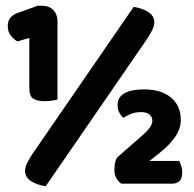

<svg xmlns="http://www.w3.org/2000/svg" viewBox="-20 -641 676 668"><path d="M82 -509 41 -497Q29 -503 18 -516.5Q7 -530 7 -550Q7 -568 16 -579Q25 -590 39 -595L111 -621H127Q151 -621 165.5 -606Q180 -591 180 -567V-295Q174 -293 161.5 -291Q149 -289 135 -289Q109 -289 95.5 -298Q82 -307 82 -335ZM481 -330Q541 -330 575 -301.5Q609 -273 609 -224Q609 -193 589.5 -165Q570 -137 539 -112L500 -81H604Q607 -74 610.5 -63.5Q614 -53 614 -42Q614 -20 604.5 -11Q595 -2 579 -2H402Q391 -10 384.5 -21.5Q378 -33 378 -49Q378 -86 392 -97L465 -161Q480 -174 489 -183Q498 -192 502.5 -199Q507 -206 508.5 -211Q510 -216 510 -221Q510 -234 500 -242.5Q490 -251 472 -251Q450 -251 435 -244.5Q420 -238 409 -231Q401 -238 395 -249.5Q389 -261 389 -276Q389 -303 413 -316.5Q437 -330 481 -330ZM445 -617Q476 -612 495.5 -599.5Q515 -587 517 -566Q517 -551 509.5 -536Q502 -521 490 -503L139 7Q108 2 88.5 -10.5Q69 -23 67 -44Q67 -59 74.5 -74Q82 -89 94 -107Z"/></svg>

Font: Baloo Bhaina 2 ExtraBold
Style: Regular
Weight: 800
Designer: Yesha Goshar, Manish Minz, Shuchita Grover and Ek Type
Foundry: Ek Type
Version: Version 1.640;hotconv 1.0.111;makeotfexe 2.5.65597; ttfautoh